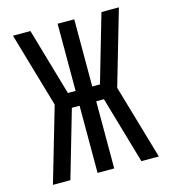

<svg xmlns="http://www.w3.org/2000/svg" viewBox="-109 -825 819 914"><g transform="rotate(-15 300.0 -367.5)"><path d="M39 0 146 -367 39 -735H125L221 -404H259V-735H341V-404H379L475 -735H561L454 -367L561 0H475L379 -331H341V0H259V-331H221L125 0Z"/></g></svg>

Font: Iosevka SS04 Extended
Style: Regular
Weight: 400
Width: 7
Monospace: yes
Designer: Belleve Invis
Foundry: Belleve Invis
Version: Version 19.0.0; ttfautohint (v1.8.4)